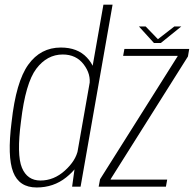

<svg xmlns="http://www.w3.org/2000/svg" viewBox="-20 -805 836 828"><path d="M291 0H327.5L465.5 -785H426L302.5 -83.5ZM138 3.5Q211 3.5 265.2 -39.8Q319.5 -83 327.5 -126.5L316.5 -160Q307.5 -112.5 260 -69.5Q212.5 -26.5 154.5 -26.5Q97.5 -26.5 74.5 -81.8Q51.5 -137 70.5 -281.5Q90 -447 136.5 -508.5Q183 -570 250.5 -570Q308.5 -570 341 -527.2Q373.5 -484.5 365.5 -437.5L387 -470Q395 -513.5 354.8 -556.8Q314.5 -600 242.5 -600Q155 -600 102 -526.2Q49 -452.5 30 -279Q11 -129.5 36.8 -63Q62.5 3.5 138 3.5ZM405.5 0H695.5L701 -30.5H457L457.5 -33L790.5 -561.5L796 -594H516.5L511 -564H746.5L746 -562.5L411.5 -32ZM644 -619.5H673.5L762 -691H732L661 -636L608 -691H579Z"/></svg>

Font: Anybody SemiCondensed ExtraLight
Style: Italic
Weight: 250
Width: 4
Italic angle: -10°
Version: Version 1.113;gftools[0.9.25]